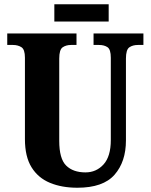

<svg xmlns="http://www.w3.org/2000/svg" viewBox="-20 -871 708 901"><path d="M343 10Q270 10 214.5 -13Q159 -36 128 -86Q97 -136 97 -218V-600Q97 -639 80.5 -649.5Q64 -660 41 -660H14V-714H339V-660H313Q290 -660 274 -649Q258 -638 258 -596V-210Q258 -126 290.5 -94Q323 -62 381 -62Q432 -62 466 -99.5Q500 -137 500 -214V-600Q500 -639 484.5 -649.5Q469 -660 445 -660H419V-714H653V-660H627Q603 -660 587 -649Q571 -638 571 -596V-212Q571 -112 517.5 -51Q464 10 343 10ZM235 -770V-851H490V-770Z"/></svg>

Font: Noto Serif Thai Condensed ExtraBold
Style: Regular
Weight: 800
Width: 3
Designer: Monotype Design Team
Foundry: Monotype Imaging Inc.
Version: Version 2.002; ttfautohint (v1.8.4.7-5d5b)